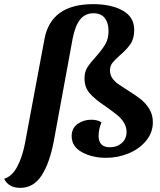

<svg xmlns="http://www.w3.org/2000/svg" viewBox="-105 -740 774 927"><path d="M345 -720Q432 -720 487.5 -689Q543 -658 543 -596Q543 -554 525 -527.5Q507 -501 474 -473Q449 -451 437.5 -436Q426 -421 426 -400Q426 -378 438 -361.5Q450 -345 465 -334.5Q480 -324 518 -300Q555 -277 578 -258Q601 -239 617 -212Q633 -185 633 -150Q633 -100 600.5 -60.5Q568 -21 516 0.5Q464 22 407 22Q341 22 291 -5Q241 -32 241 -83Q241 -121 269.5 -141.5Q298 -162 336 -162Q366 -162 385 -149Q371 -116 371 -84Q371 -29 426 -29Q460 -29 483 -49.5Q506 -70 506 -103Q506 -128 492.5 -149Q479 -170 461 -184.5Q443 -199 404 -227Q354 -260 328.5 -289Q303 -318 303 -362Q303 -392 316.5 -414Q330 -436 357 -465Q388 -500 403.5 -526.5Q419 -553 419 -591Q419 -629 401 -652.5Q383 -676 346 -676Q306 -676 282 -646Q258 -616 246 -555L155 -60Q135 47 96 107Q57 167 -7 167Q-64 167 -85 123Q-46 111 -21.5 64Q3 17 15 -45L110 -553Q142 -720 345 -720Z"/></svg>

Font: Sansita Medium Italic
Style: Regular
Weight: 500
Italic angle: -11°
Designer: Pablo Cosgaya
Foundry: Omnibus-Type
Version: Version 1.006